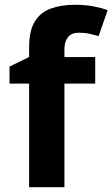

<svg xmlns="http://www.w3.org/2000/svg" viewBox="-20 -785 471 805"><path d="M379.2 -434.6H250.1V0H102.1V-434.6H19.9V-506L102.1 -545.9V-585.7Q102.1 -655.7 125.6 -694.3Q149 -732.9 192.4 -748.9Q235.9 -765 294.8 -765Q338.6 -765 374 -758Q409.3 -751 431.3 -742.1L393.5 -633.7Q376.5 -638.7 356.5 -643.2Q336.5 -647.8 310.6 -647.8Q279.3 -647.8 264.7 -628.6Q250.1 -609.4 250.1 -579.9V-545.8H379.2Z"/></svg>

Font: Noto Sans Hebrew
Style: Regular
Weight: 400
Designer: Monotype Design Team
Foundry: Monotype Imaging Inc.
Version: Version 2.003;January 10, 2023;FontCreator 14.0.0.2877 64-bi